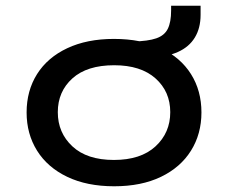

<svg xmlns="http://www.w3.org/2000/svg" viewBox="-20 -642 797 671"><path d="M379 9Q284 9 215 -24Q146 -57 109.5 -115.5Q73 -174 73 -249Q73 -325 109.5 -383Q146 -441 215 -473.5Q284 -506 378 -506Q474 -506 542.5 -473.5Q611 -441 647.5 -383Q684 -325 684 -249Q684 -174 647.5 -115.5Q611 -57 542.5 -24Q474 9 379 9ZM378 -83Q472 -83 523.5 -130.5Q575 -178 575 -250Q575 -322 523.5 -368Q472 -414 379 -414Q284 -414 233 -368Q182 -322 182 -250Q182 -178 233 -130.5Q284 -83 378 -83ZM507 -440 445 -482V-497Q497 -498 526 -508Q555 -518 566.5 -541.5Q578 -565 578 -605V-622H681V-590Q681 -544 661 -511Q641 -478 602 -460.5Q563 -443 507 -440Z"/></svg>

Font: Nunito Sans 7pt Expanded Medium
Style: Regular
Weight: 500
Width: 7
Designer: Vernon Adams
Foundry: Vernon Adams
Version: Version 3.101;gftools[0.9.27]